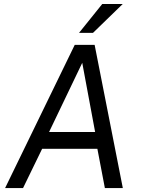

<svg xmlns="http://www.w3.org/2000/svg" viewBox="-20 -964 730 984"><path d="M363 -734H465L609.5 0H517.5L479 -201.5H196L98 0H6ZM467.5 -287.5 401.5 -642 231.5 -287.5ZM609 -943.5 456.5 -795.5H385L504 -943.5Z"/></svg>

Font: 1883 Sans
Style: Italic
Weight: 400
Italic angle: -8°
Designer: 1883 Sans project is a fork of Public Sans.
Version: Version 1.009